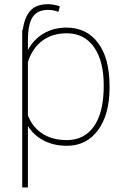

<svg xmlns="http://www.w3.org/2000/svg" viewBox="-20 -666 587 890"><path d="M487.8 -259.3Q487.8 -135.7 434.6 -63Q381.3 9.8 289.6 9.8Q229.5 9.8 182.6 -14.6Q135.7 -39.1 109.4 -82V203.1H83V-528.3H85.9Q93.3 -585.9 120.6 -616.2Q147.9 -646.5 202.6 -646.5Q229 -646.5 257.3 -636.7L251 -611.3Q227.5 -620.1 202.6 -620.1Q153.3 -620.1 131.3 -586.9Q109.4 -553.7 109.4 -478.5V-434.1Q136.7 -484.4 183.1 -511.2Q229.5 -538.1 288.6 -538.1Q381.3 -538.1 434.6 -467Q487.8 -396 487.8 -267.6ZM460.9 -269.5Q460.9 -383.3 415.8 -447.5Q370.6 -511.7 289.1 -511.7Q222.7 -511.7 176.3 -477.3Q129.9 -442.9 109.4 -378.4V-131.3Q129.9 -76.7 176.5 -46.6Q223.1 -16.6 290 -16.6Q371.1 -16.6 416 -81.1Q460.9 -145.5 460.9 -269.5Z"/></svg>

Font: Roboto Thin
Style: Regular
Weight: 250
Designer: Google
Version: Version 2.134; 2016